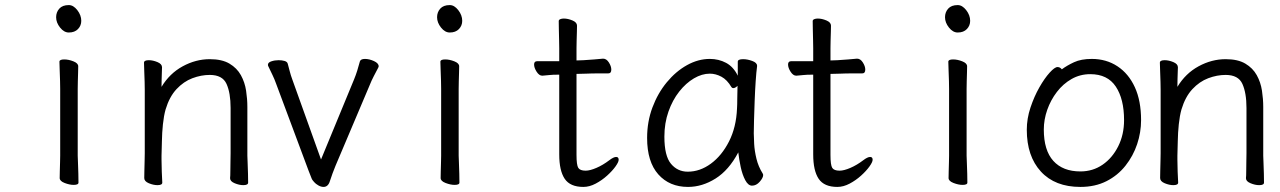

<svg xmlns="http://www.w3.org/2000/svg" viewBox="-20 -718 5040 756"><path d="M300 -636Q300 -617 287 -603.5Q274 -590 251 -590Q232 -590 216.5 -609.5Q201 -629 201 -650Q201 -670 213.5 -684Q226 -698 251 -698Q269 -698 284.5 -678Q300 -658 300 -636ZM217 -368Q217 -378 216.5 -399Q216 -420 215 -442Q214 -464 214 -475Q214 -484 233 -484Q250 -484 269 -476.5Q288 -469 288 -457Q288 -449 287.5 -432.5Q287 -416 286.5 -398Q286 -380 286 -368V-105Q286 -99 287 -78Q288 -57 288.5 -34Q289 -11 289 1Q289 10 270 10Q254 10 234.5 2.5Q215 -5 215 -17Q215 -25 215.5 -43.5Q216 -62 216.5 -80Q217 -98 217 -105Z M886 -17Q887 -25 887 -44Q887 -63 887.5 -83.5Q888 -104 888 -115V-293Q888 -352 872 -387.5Q856 -423 806 -423Q772 -423 737.5 -410Q703 -397 675 -367Q647 -337 632 -287Q625 -262 621.5 -228.5Q618 -195 617.5 -162Q617 -129 616 -105V-89Q616 -65 617 -42Q618 -19 619 1Q619 11 600 11Q584 11 566 3.5Q548 -4 548 -17Q548 -25 548.5 -46Q549 -67 549.5 -87.5Q550 -108 550 -115V-364Q550 -374 549.5 -395Q549 -416 548 -438Q547 -460 547 -471Q547 -481 566 -481Q582 -481 600 -473.5Q618 -466 618 -453Q618 -453 617.5 -439Q617 -425 616.5 -407Q616 -389 616 -376Q648 -429 699.5 -457Q751 -485 806 -485Q854 -485 883.5 -467.5Q913 -450 928.5 -422Q944 -394 949 -361Q954 -328 954 -297V-105Q954 -99 955 -78Q956 -57 956.5 -34Q957 -11 957 1Q957 11 938 11Q922 11 904 3.5Q886 -4 886 -16Z M1374 -405Q1381 -422 1386.5 -439.5Q1392 -457 1397 -476Q1400 -486 1417 -486Q1434 -486 1452.5 -477.5Q1471 -469 1471 -457Q1471 -455 1469 -451Q1462 -438 1452 -418.5Q1442 -399 1437 -386L1301 -65Q1295 -51 1289.5 -35.5Q1284 -20 1279 -5Q1272 18 1254 18Q1244 18 1233.5 12Q1223 6 1217 -1Q1209 -9 1206 -18Q1203 -27 1195 -46L1067 -389Q1061 -406 1053 -422.5Q1045 -439 1036 -458Q1035 -460 1035 -463Q1035 -472 1048.5 -476.5Q1062 -481 1077 -481Q1090 -481 1100.5 -478Q1111 -475 1113 -467Q1116 -456 1120.5 -438.5Q1125 -421 1131 -405L1244 -90Z M1800 -636Q1800 -617 1787 -603.5Q1774 -590 1751 -590Q1732 -590 1716.5 -609.5Q1701 -629 1701 -650Q1701 -670 1713.5 -684Q1726 -698 1751 -698Q1769 -698 1784.5 -678Q1800 -658 1800 -636ZM1717 -368Q1717 -378 1716.5 -399Q1716 -420 1715 -442Q1714 -464 1714 -475Q1714 -484 1733 -484Q1750 -484 1769 -476.5Q1788 -469 1788 -457Q1788 -449 1787.5 -432.5Q1787 -416 1786.5 -398Q1786 -380 1786 -368V-105Q1786 -99 1787 -78Q1788 -57 1788.5 -34Q1789 -11 1789 1Q1789 10 1770 10Q1754 10 1734.5 2.5Q1715 -5 1715 -17Q1715 -25 1715.5 -43.5Q1716 -62 1716.5 -80Q1717 -98 1717 -105Z M2182 -424H2178Q2156 -424 2143 -422.5Q2130 -421 2116 -420H2115Q2103 -420 2093 -435.5Q2083 -451 2083 -464Q2083 -477 2095 -477H2182V-528Q2182 -538 2181.5 -559Q2181 -580 2180.5 -602Q2180 -624 2180 -635Q2180 -640 2186 -642.5Q2192 -645 2200 -645Q2216 -645 2234 -637.5Q2252 -630 2252 -617Q2252 -609 2251.5 -592.5Q2251 -576 2250.5 -558Q2250 -540 2250 -528V-480L2278 -481Q2296 -482 2320 -484Q2344 -486 2354 -487H2355Q2368 -487 2377.5 -472Q2387 -457 2387 -444Q2387 -429 2375 -429Q2365 -429 2337 -429Q2309 -429 2289 -428L2250 -427V-108Q2250 -68 2257 -57Q2264 -46 2286 -46Q2303 -46 2328.5 -57Q2354 -68 2379 -87Q2396 -100 2406 -100Q2416 -100 2416 -89Q2416 -80 2403.5 -62.5Q2391 -45 2370.5 -26.5Q2350 -8 2325.5 5Q2301 18 2277 18Q2225 18 2203.5 -14Q2182 -46 2182 -110Z M2961 -457Q2958 -435 2955.5 -398.5Q2953 -362 2951.5 -321.5Q2950 -281 2949 -246Q2948 -211 2948 -193Q2948 -179 2949.5 -151.5Q2951 -124 2958.5 -93Q2966 -62 2983 -35Q2985 -31 2985 -29Q2985 -18 2971.5 -2.5Q2958 13 2941 13Q2926 13 2914.5 -8.5Q2903 -30 2896.5 -60.5Q2890 -91 2887 -118Q2850 -48 2797.5 -15Q2745 18 2689 18Q2616 18 2572 -31.5Q2528 -81 2528 -175Q2528 -239 2549 -295Q2570 -351 2605.5 -394Q2641 -437 2685 -461.5Q2729 -486 2775 -486Q2810 -486 2839 -470.5Q2868 -455 2885 -420V-475Q2885 -485 2906 -485Q2923 -485 2942 -478Q2961 -471 2961 -459ZM2884 -380Q2875 -371 2867 -371Q2863 -371 2860 -375Q2843 -404 2820.5 -416Q2798 -428 2775 -428Q2744 -428 2712.5 -409.5Q2681 -391 2654.5 -357.5Q2628 -324 2612 -278.5Q2596 -233 2596 -180Q2596 -104 2622 -73Q2648 -42 2688 -42Q2736 -42 2779 -73.5Q2822 -105 2850.5 -161Q2879 -217 2882 -291Q2883 -305 2883 -330Q2883 -355 2884 -380Z M3182 -424H3178Q3156 -424 3143 -422.5Q3130 -421 3116 -420H3115Q3103 -420 3093 -435.5Q3083 -451 3083 -464Q3083 -477 3095 -477H3182V-528Q3182 -538 3181.5 -559Q3181 -580 3180.5 -602Q3180 -624 3180 -635Q3180 -640 3186 -642.5Q3192 -645 3200 -645Q3216 -645 3234 -637.5Q3252 -630 3252 -617Q3252 -609 3251.5 -592.5Q3251 -576 3250.5 -558Q3250 -540 3250 -528V-480L3278 -481Q3296 -482 3320 -484Q3344 -486 3354 -487H3355Q3368 -487 3377.5 -472Q3387 -457 3387 -444Q3387 -429 3375 -429Q3365 -429 3337 -429Q3309 -429 3289 -428L3250 -427V-108Q3250 -68 3257 -57Q3264 -46 3286 -46Q3303 -46 3328.5 -57Q3354 -68 3379 -87Q3396 -100 3406 -100Q3416 -100 3416 -89Q3416 -80 3403.5 -62.5Q3391 -45 3370.5 -26.5Q3350 -8 3325.5 5Q3301 18 3277 18Q3225 18 3203.5 -14Q3182 -46 3182 -110Z M3800 -636Q3800 -617 3787 -603.5Q3774 -590 3751 -590Q3732 -590 3716.5 -609.5Q3701 -629 3701 -650Q3701 -670 3713.5 -684Q3726 -698 3751 -698Q3769 -698 3784.5 -678Q3800 -658 3800 -636ZM3717 -368Q3717 -378 3716.5 -399Q3716 -420 3715 -442Q3714 -464 3714 -475Q3714 -484 3733 -484Q3750 -484 3769 -476.5Q3788 -469 3788 -457Q3788 -449 3787.5 -432.5Q3787 -416 3786.5 -398Q3786 -380 3786 -368V-105Q3786 -99 3787 -78Q3788 -57 3788.5 -34Q3789 -11 3789 1Q3789 10 3770 10Q3754 10 3734.5 2.5Q3715 -5 3715 -17Q3715 -25 3715.5 -43.5Q3716 -62 3716.5 -80Q3717 -98 3717 -105Z M4161 -445Q4181 -460 4209 -473Q4237 -486 4279 -486Q4336 -486 4380 -457Q4424 -428 4448.5 -374.5Q4473 -321 4473 -245Q4473 -197 4457.5 -150.5Q4442 -104 4411.5 -65.5Q4381 -27 4336.5 -4.5Q4292 18 4234 18Q4134 18 4078.5 -42.5Q4023 -103 4023 -207Q4023 -251 4037.5 -294.5Q4052 -338 4072.5 -374Q4093 -410 4113 -432Q4133 -454 4144 -454Q4154 -454 4161 -445ZM4234 -43Q4283 -43 4321.5 -69.5Q4360 -96 4383 -142Q4406 -188 4406 -245Q4406 -328 4373.5 -377Q4341 -426 4273 -426Q4233 -426 4199.5 -407Q4166 -388 4141.5 -356Q4117 -324 4103.5 -285.5Q4090 -247 4090 -208Q4090 -126 4127.5 -84.5Q4165 -43 4234 -43Z M4886 -17Q4887 -25 4887 -44Q4887 -63 4887.5 -83.5Q4888 -104 4888 -115V-293Q4888 -352 4872 -387.5Q4856 -423 4806 -423Q4772 -423 4737.5 -410Q4703 -397 4675 -367Q4647 -337 4632 -287Q4625 -262 4621.5 -228.5Q4618 -195 4617.5 -162Q4617 -129 4616 -105V-89Q4616 -65 4617 -42Q4618 -19 4619 1Q4619 11 4600 11Q4584 11 4566 3.5Q4548 -4 4548 -17Q4548 -25 4548.5 -46Q4549 -67 4549.5 -87.5Q4550 -108 4550 -115V-364Q4550 -374 4549.5 -395Q4549 -416 4548 -438Q4547 -460 4547 -471Q4547 -481 4566 -481Q4582 -481 4600 -473.5Q4618 -466 4618 -453Q4618 -453 4617.5 -439Q4617 -425 4616.5 -407Q4616 -389 4616 -376Q4648 -429 4699.5 -457Q4751 -485 4806 -485Q4854 -485 4883.5 -467.5Q4913 -450 4928.5 -422Q4944 -394 4949 -361Q4954 -328 4954 -297V-105Q4954 -99 4955 -78Q4956 -57 4956.5 -34Q4957 -11 4957 1Q4957 11 4938 11Q4922 11 4904 3.5Q4886 -4 4886 -16Z"/></svg>

Font: Moon Stars Kai HW
Style: Regular
Weight: 400
Designer: GuiWonder
Version: Version 1.101